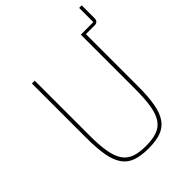

<svg xmlns="http://www.w3.org/2000/svg" viewBox="-231 -929 1061 1061"><g transform="rotate(-45 300.0 -398.5)"><path d="M120 -698V-273Q120 -196 128.5 -145Q137 -94 157.5 -63.5Q178 -33 212.5 -20.5Q247 -8 300 -8Q352 -8 387 -20.5Q422 -33 442.5 -63.5Q463 -94 471.5 -145Q480 -196 480 -273V-698H578V-809H598V-709Q598 -680 569 -680H502V-273Q502 -191 492 -136Q482 -81 458.5 -48Q435 -15 396 -1.5Q357 12 300 12Q243 12 204 -1.5Q165 -15 141.5 -48Q118 -81 108 -136Q98 -191 98 -273V-698Z"/></g></svg>

Font: IBM Plex Mono Thin
Style: Regular
Weight: 100
Monospace: yes
Designer: Mike Abbink, Paul van der Laan, Pieter van Rosmalen
Foundry: Bold Monday
Version: Version 2.3